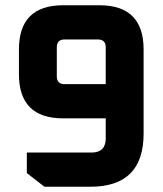

<svg xmlns="http://www.w3.org/2000/svg" viewBox="-20 -710 618 730"><path d="M52 -428V-522Q52 -690 220 -690H358Q526 -690 526 -522V-202Q526 0 324 0H149L82 -52V-130H328Q382 -130 382 -184V-260H220Q52 -260 52 -428ZM196 -420Q196 -390 226 -390H382V-530Q382 -560 352 -560H226Q196 -560 196 -530Z"/></svg>

Font: Oxanium ExtraLight
Style: Bold
Weight: 700
Version: Version 2.000